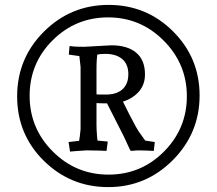

<svg xmlns="http://www.w3.org/2000/svg" viewBox="-20 -642 885 784"><path d="M423.5 -622Q578 -622 686.5 -514Q795 -406 795 -252Q795 -98 685.5 12Q576 122 422 122Q268 122 159 14.5Q50 -93 50 -248.5Q50 -404 159.5 -513Q269 -622 423.5 -622ZM423 71Q556 71 649.5 -23Q743 -117 743 -249Q743 -381 648.5 -476Q554 -571 421.5 -571Q289 -571 195 -477.5Q101 -384 101 -251Q101 -118 195.5 -23.5Q290 71 423 71ZM306 -86 309 -115V-369L304 -413L261 -419L264 -454L283 -452Q294 -451 321 -451H325L435 -457Q500 -457 536 -427Q572 -397 572 -338Q572 -297 547.5 -268.5Q523 -240 482 -227Q511 -168 534 -126L545 -107L573 -68L612 -62L608 -26Q593 -26 586 -27L544 -28L516 -26L512 -28L498 -58Q485 -87 479 -98L417 -220Q385 -220 374 -221V-133Q374 -113 376 -89L378 -68L420 -64L415 -26Q401 -26 393 -27L333 -28Q328 -28 289 -25L266 -23L260 -62L303 -67ZM387 -256H410Q454 -255 479 -276.5Q504 -298 504 -339Q504 -380 479 -401Q454 -422 410 -422Q388 -422 377 -419V-418L375 -395Q374 -382 374 -351V-257Q379 -256 387 -256Z"/></svg>

Font: Andada
Style: Regular
Weight: 400
Designer: Carolina Giovagnoli
Foundry: Carolina Giovagnoli
Version: Version 1.002